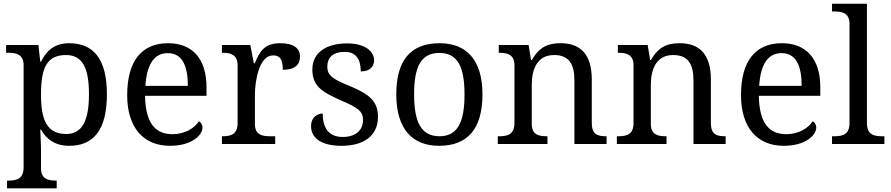

<svg xmlns="http://www.w3.org/2000/svg" viewBox="-20 -780 4824 1040"><path d="M337.9 -481.9C426.8 -481.9 461.9 -412.1 461.9 -270C461.9 -129.4 426.8 -54.2 338.9 -54.2C233.9 -54.2 202.1 -129.9 202.1 -269C202.1 -413.6 233.9 -481.9 337.9 -481.9ZM559.1 -269C559.1 -460.4 486.3 -545.9 355 -545.9C276.4 -545.9 231.9 -506.8 202.1 -445.8H198.2L188 -536.1H13.2V-494.1H25.9C70.3 -494.1 107.9 -484.4 107.9 -425.8V126C107.9 189 70.8 198.2 25.9 198.2H18.1V240.2H287.1V198.2H284.2C239.7 198.2 202.1 189.9 202.1 130.9V35.2C202.1 24.9 201.7 -4.9 200.2 -29.8C199.7 -44.9 198.7 -61 198.2 -78.1H202.1C231 -25.9 278.3 9.8 355 9.8C486.3 9.8 559.1 -75.7 559.1 -269Z M888.7 -492.2C968.8 -492.2 997.6 -420.9 997.6 -314.9H767.6C774.9 -430.7 814.5 -492.2 888.7 -492.2ZM900.9 9.8C1019.5 9.8 1076.7 -48.3 1076.7 -88.9C1076.7 -106 1066.9 -119.1 1057.6 -123C1034.2 -86.9 982.9 -53.2 914.6 -53.2C819.3 -53.2 768.1 -115.2 765.6 -261.2H1098.6V-307.1C1098.6 -464.8 1019.5 -545.9 890.6 -545.9C748.5 -545.9 668.9 -451.2 668.9 -264.2C668.9 -90.3 755.9 9.8 900.9 9.8Z M1470.7 -42H1442.9C1398.4 -42 1360.8 -49.8 1360.8 -108.9V-266.1C1360.8 -342.8 1383.8 -480 1459 -480C1498 -480 1511.7 -457 1511.7 -401.9C1579.1 -401.9 1605 -431.2 1605 -473.1C1605 -519.5 1569.8 -545.9 1497.1 -545.9C1408.7 -545.9 1385.7 -497.1 1359.9 -437H1355L1335.9 -536.1H1182.1V-494.1H1185.1C1229.5 -494.1 1267.1 -484.4 1267.1 -425.8V-113.8C1267.1 -51.3 1230 -42 1185.1 -42H1182.1V0H1470.7Z M1830.1 9.8C1948.7 9.8 2027.3 -43 2027.3 -147C2027.3 -231 1981.9 -269 1877 -313C1788.1 -349.6 1752.9 -367.7 1752.9 -418.9C1752.9 -465.8 1780.3 -499 1848.1 -499C1907.2 -499 1934.1 -460 1934.1 -393.1C1980.5 -393.1 2006.3 -416.5 2006.3 -453.1C2006.3 -502.9 1956.1 -544.9 1860.4 -544.9C1747.1 -544.9 1671.9 -495.1 1671.9 -403.8C1671.9 -316.4 1720.2 -283.2 1823.2 -237.8C1920.4 -195.8 1946.3 -178.2 1946.3 -128.9C1946.3 -75.2 1907.2 -38.1 1835.9 -38.1C1754.9 -38.1 1728 -95.2 1728 -165C1704.6 -165 1665 -149.9 1665 -96.2C1665 -25.9 1730 9.8 1830.1 9.8Z M2593.3 -269C2593.3 -456.5 2505.9 -545.9 2361.3 -545.9C2206.5 -545.9 2126.5 -456.1 2126.5 -269C2126.5 -81.1 2213.9 9.8 2358.4 9.8C2512.2 9.8 2593.3 -81.1 2593.3 -269ZM2223.1 -269C2223.1 -417.5 2259.8 -493.2 2359.4 -493.2C2459.5 -493.2 2496.1 -417.5 2496.1 -269C2496.1 -120.6 2460.4 -42 2360.4 -42C2260.3 -42 2223.1 -120.6 2223.1 -269Z M2942.4 -42C2897.9 -42 2860.4 -49.8 2860.4 -108.9V-319.8C2860.4 -405.8 2890.1 -481.9 2981.4 -481.9C3062 -481.9 3091.3 -432.6 3091.3 -345.2V0H3265.6V-42H3262.2C3217.3 -42 3185.5 -51.3 3185.5 -113.8V-350.1C3185.5 -486.8 3122.6 -545.9 3017.6 -545.9C2953.1 -545.9 2903.3 -529.8 2861.3 -455.1H2856.4L2843.3 -536.1H2681.6V-494.1H2684.6C2729 -494.1 2766.6 -484.4 2766.6 -425.8V-113.8C2766.6 -51.3 2729.5 -42 2684.6 -42H2676.3V0H2945.3V-42Z M3587.4 -42C3543 -42 3505.4 -49.8 3505.4 -108.9V-319.8C3505.4 -405.8 3535.2 -481.9 3626.5 -481.9C3707 -481.9 3736.3 -432.6 3736.3 -345.2V0H3910.6V-42H3907.2C3862.3 -42 3830.6 -51.3 3830.6 -113.8V-350.1C3830.6 -486.8 3767.6 -545.9 3662.6 -545.9C3598.1 -545.9 3548.3 -529.8 3506.3 -455.1H3501.5L3488.3 -536.1H3326.7V-494.1H3329.6C3374 -494.1 3411.6 -484.4 3411.6 -425.8V-113.8C3411.6 -51.3 3374.5 -42 3329.6 -42H3321.3V0H3590.3V-42Z M4213.4 -492.2C4293.5 -492.2 4322.3 -420.9 4322.3 -314.9H4092.3C4099.6 -430.7 4139.2 -492.2 4213.4 -492.2ZM4225.6 9.8C4344.2 9.8 4401.4 -48.3 4401.4 -88.9C4401.4 -106 4391.6 -119.1 4382.3 -123C4358.9 -86.9 4307.6 -53.2 4239.3 -53.2C4144 -53.2 4092.8 -115.2 4090.3 -261.2H4423.3V-307.1C4423.3 -464.8 4344.2 -545.9 4215.3 -545.9C4073.2 -545.9 3993.7 -451.2 3993.7 -264.2C3993.7 -90.3 4080.6 9.8 4225.6 9.8Z M4486.8 -42V0H4770.5V-42H4757.8C4712.4 -42 4675.8 -51.3 4675.8 -113.8V-759.8H4486.8V-717.8H4499.5C4543.9 -717.8 4581.5 -709 4581.5 -649.9V-113.8C4581.5 -51.3 4544.4 -42 4499.5 -42Z"/></svg>

Font: Gandom
Style: Regular
Weight: 400
Foundry: DejaVu fonts team - Redesigned by Saber Rastikerdar - Based on Samim Font
Version: Version 0.8